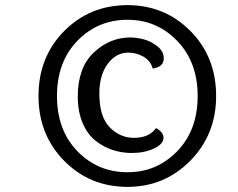

<svg xmlns="http://www.w3.org/2000/svg" viewBox="-20 -694 928 748"><path d="M617 -157Q617 -133 580 -115.5Q543 -98 493 -98Q455 -98 419.5 -109.5Q384 -121 352.5 -145.5Q321 -170 302 -214.5Q283 -259 283 -318Q283 -431 345.5 -489.5Q408 -548 487 -548Q514 -548 542.5 -540Q571 -532 594.5 -512.5Q618 -493 618 -467Q618 -433 575 -427Q566 -458 538.5 -473.5Q511 -489 480 -489Q432 -489 399.5 -445Q367 -401 367 -330Q367 -240 407 -198.5Q447 -157 502 -157Q561 -157 588 -195Q617 -179 617 -157ZM750 -320Q750 -452 670.5 -534.5Q591 -617 477 -617Q361 -617 281.5 -535Q202 -453 202 -320Q202 -187 281.5 -105Q361 -23 477 -23Q591 -23 670.5 -105Q750 -187 750 -320ZM822 -320Q822 -170 721.5 -68Q621 34 477 34Q330 34 230 -67.5Q130 -169 130 -320Q130 -472 230 -573Q330 -674 477 -674Q622 -674 722 -573Q822 -472 822 -320Z"/></svg>

Font: Overlock
Style: Italic
Weight: 400
Designer: Dario Muhafara
Foundry: Dario Manuel Muhafara
Version: Version 1.002